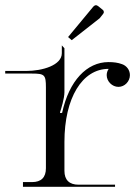

<svg xmlns="http://www.w3.org/2000/svg" viewBox="-70 -716 535 736"><path d="M307 -692C304 -694 301 -696 298 -696C294 -696 291 -694 288 -691L191 -574L205 -562L312 -646L324 -661C326 -664 328 -666 328 -669C328 -673 327 -676 323 -679ZM18 0H371V-8H231C196 -8 177 -26 177 -61V-172C177 -340 245 -452 346 -452V-451C342 -445 339 -437 339 -428C339 -404 360 -383 384 -383C408 -383 428 -404 428 -428C428 -448 415 -464 398 -470C382 -476 365 -478 346 -478C263 -478 194.5 -406.5 168 -283H160V-285C164.5 -299 177 -339 177 -363V-531L167 -542V-512C167 -466 93 -444 30 -444H-50V-434H53C101 -434 106 -429 106 -381V-71C106 -36 88 -18 53 -18H18Z"/></svg>

Font: FoglihtenNo04
Style: Regular
Weight: 500
Designer: gluk (gluksza@wp.pl)
Foundry: gluk (gluksza@wp.pl)
Version: Version 0.70